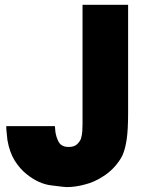

<svg xmlns="http://www.w3.org/2000/svg" viewBox="-20 -760 618 794"><path d="M509.8 -740.2Q462.9 -740.2 321.3 -740.2Q321.3 -616.2 321.3 -246.1Q321.3 -233.4 320.3 -216.8Q319.3 -201.2 314.5 -185.5Q308.6 -171.9 296.9 -162.1Q286.1 -152.3 263.7 -152.3Q234.4 -152.3 222.7 -172.9Q211.9 -193.4 209 -215.8Q208 -221.7 208 -227.5Q207 -232.4 207 -238.3Q139.6 -238.3 5.9 -238.3Q5.9 -222.7 7.8 -209Q8.8 -194.3 10.7 -180.7Q19.5 -129.9 41 -95.7Q62.5 -61.5 89.8 -40Q140.6 1 193.4 6.8Q247.1 13.7 254.9 13.7Q293 13.7 331.1 2.9Q370.1 -6.8 404.3 -29.3Q427.7 -43 451.2 -67.4Q473.6 -91.8 486.3 -117.2Q498 -143.6 503.9 -183.6Q509.8 -223.6 509.8 -293Q509.8 -442.4 509.8 -740.2Z"/></svg>

Font: Avakin
Style: Bold
Weight: 700
Designer: Herb Lubalin, Tom Carnase, Ed Benguiat, Adobe Type Staff
Version: Version 1.0